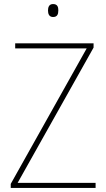

<svg xmlns="http://www.w3.org/2000/svg" viewBox="-20 -928 525 948"><path d="M242 -908C222 -908 217 -892 217 -876C217 -859 223 -844 242 -844C263 -844 268 -858 268 -877C268 -893 264 -908 242 -908ZM452 0V-25H67L442 -693V-714H55V-689H408L33 -20V0Z"/></svg>

Font: Noto Sans Ethiopic SemiCondensed Thin
Style: Regular
Weight: 100
Width: 4
Designer: Monotype Design Team
Foundry: Monotype Imaging Inc.
Version: Version 2.102